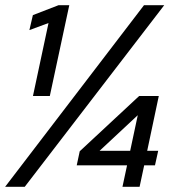

<svg xmlns="http://www.w3.org/2000/svg" viewBox="-22 -720 674 740"><path d="M450 0 467.7 -82.7H273.7L285.3 -137L514.3 -350H590L545.3 -138.7H587.7L575.3 -82.7H533.7L516 0ZM361.7 -138.7H479.7L509 -276ZM105 -350 165 -631.3 91.3 -604 104.7 -661.7 203.7 -700H245L170 -350ZM-2.3 0 533 -700H611L73.3 0Z"/></svg>

Font: Red Hat Display VF
Style: Italic
Weight: 300
Italic angle: -12°
Designer: Pentagram, MCKL
Foundry: Pentagram, MCKL
Version: Version 1.010